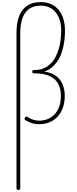

<svg xmlns="http://www.w3.org/2000/svg" viewBox="-20 -1170 740 1838"><path d="M155 648Q146 648 142 644Q138 640 138 633V-860Q138 -950 163 -1015Q188 -1080 239.5 -1115Q291 -1150 370 -1150Q424 -1150 466.5 -1131.5Q509 -1113 539.5 -1077.5Q570 -1042 586 -991.5Q602 -941 602 -877Q602 -838 598 -797Q594 -756 584.5 -716.5Q575 -677 560.5 -641Q546 -605 523.5 -574.5Q501 -544 472 -521Q443 -498 404 -485Q473 -475 516 -443Q559 -411 579.5 -362Q600 -313 600 -253Q600 -190 582 -139.5Q564 -89 531.5 -53.5Q499 -18 454 0.5Q409 19 355 19Q313 19 281.5 7.5Q250 -4 221 -21Q213 -27 214.5 -33.5Q216 -40 220 -46Q226 -54 232.5 -54Q239 -54 246 -49Q272 -32 298 -23.5Q324 -15 355 -15Q399 -15 437 -30.5Q475 -46 503.5 -76.5Q532 -107 547.5 -151.5Q563 -196 563 -253Q563 -317 538.5 -365Q514 -413 458.5 -440.5Q403 -468 310 -468H300Q296 -468 292.5 -471Q289 -474 289 -484Q289 -493 292.5 -496.5Q296 -500 300 -500H314Q359 -500 395.5 -515Q432 -530 460.5 -556.5Q489 -583 508.5 -619Q528 -655 541 -697Q554 -739 560 -785.5Q566 -832 566 -878Q566 -953 541.5 -1006Q517 -1059 473.5 -1087.5Q430 -1116 370 -1116Q300 -1116 256.5 -1083.5Q213 -1051 193.5 -992Q174 -933 174 -852V633Q174 640 170 644Q166 648 155 648Z"/></svg>

Font: Playwrite CL Thin
Style: Regular
Weight: 100
Designer: Veronika Burian, José Scaglione
Foundry: TypeTogether
Version: Version 1.002